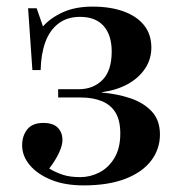

<svg xmlns="http://www.w3.org/2000/svg" viewBox="-20 -548 539 581"><path d="M233 13Q176 13 134.5 -4Q93 -21 70 -48.5Q47 -76 47 -108Q47 -137 62.5 -156.5Q78 -176 111 -176Q141 -176 155 -161.5Q169 -147 169 -124Q169 -108 158.5 -85.5Q148 -63 129 -38Q149 -26 170.5 -19Q192 -12 223 -12Q253 -12 280.5 -26Q308 -40 326 -69.5Q344 -99 344 -144Q344 -184 329.5 -207.5Q315 -231 288 -242Q261 -253 225 -253H156V-278H218Q262 -278 290 -306Q318 -334 318 -392Q318 -442 293.5 -469.5Q269 -497 222 -497Q183 -497 156.5 -476.5Q130 -456 117 -420Q104 -384 103 -336H78L65 -523H91L110 -468Q133 -494 170.5 -511Q208 -528 260 -528Q314 -528 354 -513.5Q394 -499 416 -471.5Q438 -444 438 -404Q438 -369 419 -340.5Q400 -312 366.5 -293.5Q333 -275 288 -269V-268Q335 -264 375 -250.5Q415 -237 439.5 -210.5Q464 -184 464 -141Q464 -97 437.5 -62Q411 -27 359.5 -7Q308 13 233 13Z"/></svg>

Font: Literata 60pt Medium
Style: Regular
Weight: 500
Designer: Latin by Veronika Burian and Jose Scaglione. Greek by Irene Vlachou. Cyrillic by Vera Evstafieva.
Foundry: TypeTogether
Version: Version 3.103;gftools[0.9.29]